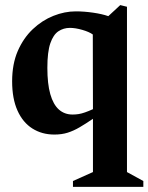

<svg xmlns="http://www.w3.org/2000/svg" viewBox="-20 -510 580 750"><path d="M265 220V197.1L343.1 162.1V-46Q314.5 -26.5 291 -12.8Q267.5 1 244.4 8.3Q221.3 15.6 192.1 15.6Q143.9 15.6 106.5 -8Q69.1 -31.6 48.3 -78.1Q27.4 -124.6 27.4 -192.3Q27.4 -259.9 49.4 -310.7Q71.5 -361.5 108.1 -396.1Q144.6 -430.6 188.6 -448.1Q232.6 -465.6 275.9 -465.6Q308.5 -465.6 343.7 -460.5Q378.9 -455.4 403.1 -446.9L449.7 -490.1L476 -483.6V162.1L539.9 197.1V220ZM263.4 -62.6Q275.8 -62.6 287.1 -64.4Q298.4 -66.2 312.1 -71Q325.8 -75.7 343.1 -83.6L342.5 -375.3Q328.5 -385.5 301.5 -393.3Q274.5 -401.1 253.1 -401.1Q228.1 -401.1 208.1 -387.8Q188.1 -374.4 176.6 -340.9Q165 -307.4 165 -244.9Q165 -182.9 176.4 -142.4Q187.9 -101.9 209.9 -82.2Q232 -62.6 263.4 -62.6Z"/></svg>

Font: Ancizar Serif Light
Style: Regular
Weight: 300
Designer: Cesar Puertas, Viviana Monsalve, Julian Moncada, Julian Prieto, Jose Castro, Felipe Aragon, Mariel Hernandez, Sara Alarc
Version: Version 8.100